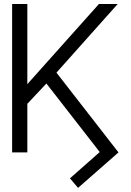

<svg xmlns="http://www.w3.org/2000/svg" viewBox="-20 -747 640 941"><path d="M114 -727.3H39.4V0H114V-238.3L207.4 -337.7L468.8 -1.8L322.8 127.1L362.6 173.7L560.7 0L256.7 -391L556.8 -727.3H464.8L196.7 -427.2L114 -334.5Z"/></svg>

Font: Karasuma Gothic
Style: Light
Weight: 300
Designer: Rasmus Andersson / Ryoko Nishizuka
Foundry: rsms
Version: Version 1.00